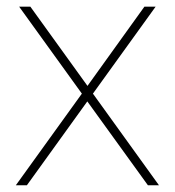

<svg xmlns="http://www.w3.org/2000/svg" viewBox="-20 -548 518 568"><path d="M69.8 -528.3C69.8 -528.3 36.6 -528.3 36.6 -528.3C36.6 -528.3 222.2 -271 222.2 -271C222.2 -271 26.9 0 26.9 0C26.9 0 59.6 0 59.6 0C59.6 0 238.3 -248 238.3 -248C238.3 -248 417.5 0 417.5 0C417.5 0 450.2 0 450.2 0C450.2 0 254.9 -271 254.9 -271C254.9 -271 440.4 -528.3 440.4 -528.3C440.4 -528.3 407.2 -528.3 407.2 -528.3C407.2 -528.3 238.8 -293.9 238.8 -293.9C238.8 -293.9 69.8 -528.3 69.8 -528.3Z"/></svg>

Font: WOX
Style: Regular
Weight: 500
Designer: Google
Foundry: ""
Version: ""